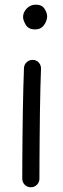

<svg xmlns="http://www.w3.org/2000/svg" viewBox="-20 -768 272 825"><path d="M79.1 -694.8Q79.1 -714.8 94.7 -731.4Q110.4 -748 133.8 -748Q160.2 -748 171.4 -730.2Q182.6 -712.4 182.6 -698.2Q182.6 -679.2 169.2 -660.4Q155.8 -641.6 131.3 -641.6Q102.1 -641.6 90.6 -661.4Q79.1 -681.2 79.1 -694.8ZM121.6 -510.7Q136.7 -510.3 146.7 -499Q156.7 -487.8 156.2 -472.2Q154.8 -438.5 153.6 -390.1Q152.3 -341.8 151.6 -286.9Q150.9 -231.9 150.4 -177.7Q149.9 -123.5 149.7 -77.1Q149.4 -30.8 149.4 0Q149.4 15.1 138.7 25.9Q127.9 36.6 112.3 36.6Q97.2 36.6 86.4 25.9Q75.7 15.1 75.7 0Q75.7 -30.8 75.9 -77.4Q76.2 -124 76.7 -178.5Q77.1 -232.9 78.1 -288.1Q79.1 -343.3 80.3 -392.1Q81.5 -440.9 83 -476.1Q84 -491.2 95.2 -501.2Q106.4 -511.2 121.6 -510.7Z"/></svg>

Font: Mikhak-DS2-FD Regular
Style: Regular
Weight: 400
Designer: Amin Abedi
Version: Version 3.4